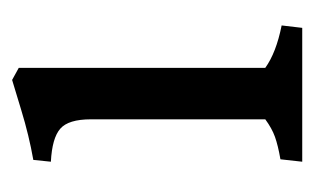

<svg xmlns="http://www.w3.org/2000/svg" viewBox="-121 -398 519 317"><g transform="rotate(-90 138.5 -239.5)"><path d="M100 -61V-349Q100 -386 84.5 -399.5Q69 -413 30 -415L33 -444Q73 -451 115.5 -464Q158 -477 165 -479L185 -468V-61Q210 -43 255 -34L251 0H30L34 -36Q57 -40 71 -45Q85 -50 100 -61Z"/></g></svg>

Font: Caladea
Style: Regular
Weight: 400
Designer: Carolina Giovagnoli and Andres Torresi
Foundry: Carolina Giovagnoli & Andres Torresi
Version: Version 1.001